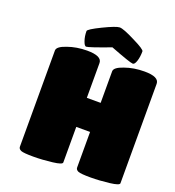

<svg xmlns="http://www.w3.org/2000/svg" viewBox="-160 -1033 1056 1161"><g transform="rotate(20 368.5 -452.5)"><path d="M89.8 -24.9V-644Q89.8 -669.4 147.9 -689Q206.1 -710 273.9 -710Q369.1 -710 369.1 -665V-440.9H458V-644Q458 -669.4 516.1 -689Q574.2 -710 643.1 -710Q736.8 -710 736.8 -665V-24.9Q736.8 -11.2 675.8 -3.9Q610.4 3.9 554.2 3.9Q492.2 3.9 475.1 -2.9Q458 -10.3 458 -24.9V-253.9H369.1V-24.9Q369.1 -11.2 308.1 -3.9Q244.1 3.9 186 3.9Q124 3.9 106.9 -2.9Q89.8 -10.3 89.8 -24.9ZM229 -819.8Q229 -831.5 308.1 -870.1Q388.7 -909.2 411.1 -909.2Q435.5 -909.2 512.2 -870.1Q588.9 -832.5 588.9 -819.8Q588.9 -784.2 580.1 -757.1Q571.3 -730 559.1 -730Q542 -730 410.2 -780.8Q275.4 -730 258.8 -730Q248.5 -730 238.8 -757.8Q229 -785.6 229 -819.8Z"/></g></svg>

Font: GGS TheRock Black
Style: Regular
Weight: 900
Designer: Rodrigo Fuenzalida (2012); Goodgame Studios (2014)
Foundry: Rodrigo Fuenzalida,2012;  GGS,2014
Version: Version 1.002 | FøM Mod